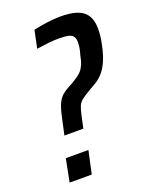

<svg xmlns="http://www.w3.org/2000/svg" viewBox="-133 -767 656 839"><g transform="rotate(-20 195.0 -348.0)"><path d="M92 -201 111 -288Q119 -323 128.5 -342.5Q138 -362 151.5 -373.5Q165 -385 184 -395L203 -405Q218 -414 229.5 -422Q241 -430 250 -440Q259 -450 266 -466.5Q273 -483 278 -510Q283 -525 285 -539Q287 -553 287 -564Q287 -582 280 -591.5Q273 -601 257.5 -604.5Q242 -608 215 -608Q206 -608 194 -607.5Q182 -607 168 -605.5Q154 -604 139.5 -602Q125 -600 110 -598L127 -680Q148 -685 170.5 -688.5Q193 -692 215 -694Q237 -696 254 -696Q287 -696 312.5 -690.5Q338 -685 355 -673Q372 -661 381 -640.5Q390 -620 390 -590Q390 -576 388.5 -559Q387 -542 383 -524Q377 -492 368.5 -467Q360 -442 348.5 -422.5Q337 -403 321 -388Q305 -373 282 -361L265 -351Q236 -334 223 -323.5Q210 -313 204.5 -300Q199 -287 193 -261L180 -201ZM43 0 64 -106H169L146 0Z"/></g></svg>

Font: Saira Condensed Medium
Style: Italic
Weight: 500
Width: 3
Italic angle: -12°
Designer: Hector Gatti with collaboration of the Omnibus-Type team
Foundry: Omnibus-Type
Version: Version 1.101